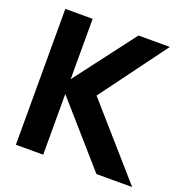

<svg xmlns="http://www.w3.org/2000/svg" viewBox="-133 -873 967 996"><g transform="rotate(20 351.0 -375.0)"><path d="M504.9 0 210.9 -335V0H60.1V-750H210.9V-417L463.9 -750H637.2L366.2 -382.8L702.1 0Z"/></g></svg>

Font: Oakes Grotesk Bold
Style: Regular
Weight: 700
Designer: Samuel Oakes
Foundry: Samuel Oakes
Version: Version 1.000;PS 001.000;hotconv 1.0.88;makeotf.lib2.5.64775